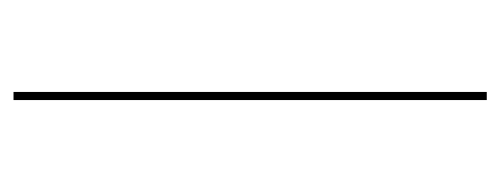

<svg xmlns="http://www.w3.org/2000/svg" viewBox="-248 -492 740 284"><g transform="rotate(90 122.0 -350.0)"><path d="M128 0H116V-700H128Z"/></g></svg>

Font: Lato 2
Style: Regular
Weight: 100
Designer: Lukasz Dziedzic with Adam Twardoch and Botio Nikoltchev
Foundry: tyPoland Lukasz Dziedzic
Version: Version 2.015; 2015-08-06; http://www.latofonts.com/